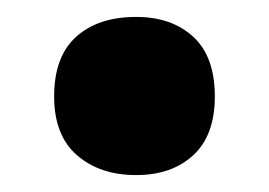

<svg xmlns="http://www.w3.org/2000/svg" viewBox="-20 -466 318 227"><path d="M44 -352Q44 -399 70 -422.5Q96 -446 141 -446Q183 -446 208.5 -422.5Q234 -399 234 -352Q234 -306 208.5 -282.5Q183 -259 141 -259Q98 -259 71 -282.5Q44 -306 44 -352Z"/></svg>

Font: Noto Sans Bengali Condensed Black
Style: Regular
Weight: 900
Width: 3
Designer: Joana Ranito - Universal Thirst; Jelle Bosma - Monotype Design Team
Foundry: Universal Thirst ehf.
Version: Version 3.000; ttfautohint (v1.8.4.7-5d5b)